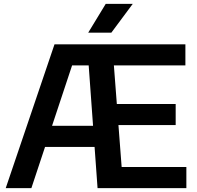

<svg xmlns="http://www.w3.org/2000/svg" viewBox="-20 -968 1015 988"><path d="M9.5 0 260.5 -740H491L490.5 -631.5H351L141.5 0ZM167.5 -212 197 -320.5H502.5V-212ZM482 0 428.5 -740H934V-631.5H566L606 -108.5H939V0ZM525.5 -324.5V-433H884V-324.5ZM434 -800 524 -948H663L553 -800Z"/></svg>

Font: Encode Sans SC SemiBold
Style: Regular
Weight: 600
Version: Version 3.002